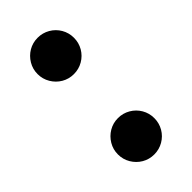

<svg xmlns="http://www.w3.org/2000/svg" viewBox="-180 -575 627 627"><g transform="rotate(-45 134.0 -261.5)"><path d="M49.3 -447.3Q49.3 -470.2 60.8 -489.5Q72.3 -508.8 91.3 -520Q110.4 -531.2 133.3 -531.2Q156.2 -531.2 175.5 -520Q194.8 -508.8 206.1 -489.5Q217.3 -470.2 217.3 -447.3Q217.3 -424.3 206.1 -405Q194.8 -385.7 175.5 -374.5Q156.2 -363.3 133.3 -363.3Q110.4 -363.3 91.3 -374.5Q72.3 -385.7 60.8 -405Q49.3 -424.3 49.3 -447.3ZM49.3 -76.2Q49.3 -99.1 60.8 -118.4Q72.3 -137.7 91.3 -148.9Q110.4 -160.2 133.3 -160.2Q156.2 -160.2 175.5 -148.9Q194.8 -137.7 206.1 -118.4Q217.3 -99.1 217.3 -76.2Q217.3 -53.2 206.1 -33.9Q194.8 -14.6 175.5 -3.4Q156.2 7.8 133.3 7.8Q110.4 7.8 91.3 -3.4Q72.3 -14.6 60.8 -33.9Q49.3 -53.2 49.3 -76.2Z"/></g></svg>

Font: Reddit Sans Fudge
Style: Bold
Weight: 700
Designer: Stephen Hutchings
Foundry: Reddit
Version: Version 1.013